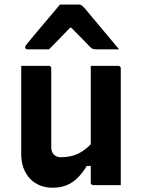

<svg xmlns="http://www.w3.org/2000/svg" viewBox="-20 -835 640 866"><path d="M200.1 -538Q204.1 -538 206.1 -536.5Q208.1 -535 209.6 -533.1Q211.1 -531.2 211.1 -527.3Q211.1 -482.7 211.1 -436.2Q211.1 -389.7 211.1 -344Q211.1 -298.4 211.1 -254.9Q211.1 -211.3 211.1 -172Q211.1 -150.5 222.7 -138.1Q234.3 -125.8 254.6 -125.8Q277.7 -125.8 298.2 -130.3Q318.8 -134.8 337.2 -144.3Q355.7 -153.9 373.1 -168.8Q390.6 -183.8 405.8 -204.8V-86.7H371.4Q353.1 -55.9 331 -33.7Q309 -11.6 281.3 0.1Q253.6 11.7 216.4 11.7Q185.8 11.7 159.8 1.1Q133.7 -9.4 115 -29.4Q96.3 -49.4 86 -77.1Q75.7 -104.7 75.7 -139Q75.7 -184.2 75.7 -229Q75.7 -273.7 75.7 -319Q75.7 -364.3 75.7 -408.5Q75.7 -440.7 75.7 -473.4Q75.7 -506.1 75.7 -538Q107 -538 138.3 -538Q169.6 -538 200.1 -538ZM513.7 -538Q517.7 -538 519.7 -536.4Q521.7 -534.9 523.2 -532.8Q524.7 -530.7 524.7 -526.6Q524.7 -455.4 524.7 -384.2Q524.7 -313 524.7 -241.2Q524.7 -169.5 524.7 -98.3Q524.7 -79.4 524.7 -62Q524.7 -44.7 524.7 -28.9Q524.7 -13.1 524.7 0Q502.5 0 481.1 0Q459.6 0 439.5 0Q419.3 0 400.4 0Q397.4 0 394.9 -1.5Q392.4 -3.1 390.9 -5.1Q389.4 -7.1 389.4 -11.2Q389.4 -99.1 389.4 -186.9Q389.4 -274.7 389.4 -362.6Q389.4 -450.4 389.4 -538Q411.3 -538 431.7 -538Q452 -538 472.6 -538Q493.2 -538 513.7 -538ZM250.5 -814.6Q271.9 -814.6 293.3 -814.6Q314.7 -814.6 336.1 -814.6Q343.7 -814.6 348.9 -810.6Q354.2 -806.6 366.5 -792.6Q373.5 -783.6 391 -763.1Q408.5 -742.6 430.9 -715.6Q453.2 -688.6 476 -661.6Q498.7 -634.6 517.1 -612.6Q491.5 -612.6 466.1 -612.6Q440.7 -612.6 415.1 -612.6Q404.1 -612.6 398.6 -614.6Q393.1 -616.6 386.1 -623.6Q375.2 -634.5 349.6 -661.2Q323.9 -687.8 281 -730.9L331.4 -709.9H268.8L317.4 -732.6Q276.9 -689.5 249.9 -661.9Q223 -634.4 201.2 -612.6H104.4Q100.1 -612.6 97.9 -613.6Q95.8 -614.6 94.7 -617.1Q93.6 -619.6 93.6 -621.6Q93.6 -626.5 96.7 -630.6Q99.9 -634.6 112.1 -649.6Q123.4 -663.6 142.2 -686.1Q161 -708.6 182.3 -733.6Q203.7 -758.6 222.1 -780.6Q240.4 -802.6 250.5 -814.6Z"/></svg>

Font: Recursive Sans Linear Light
Style: Regular
Weight: 300
Version: Version 1.085